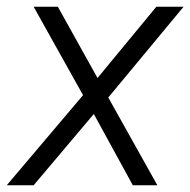

<svg xmlns="http://www.w3.org/2000/svg" viewBox="-41 -551 566 571"><path d="M-21 0 206 -268 59 -531H131L249 -319L424 -531H505L281 -261L427 0H354L238 -212L59 0Z"/></svg>

Font: Plus Jakarta Sans Light
Style: Italic
Weight: 300
Italic angle: -8°
Designer: Gumpita Rahayu
Foundry: Tokotype
Version: Version 2.071; ttfautohint (v1.8.4.7-5d5b);gftools[0.9.29]